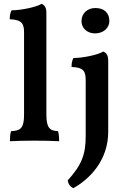

<svg xmlns="http://www.w3.org/2000/svg" viewBox="-20 -737 658 1006"><path d="M32 3C62 1 115 0 162 0C208 0 258 1 290 3C290 -13 289 -34 284 -50C239 -51 223 -70 223 -137V-670C223 -698 213 -711 198 -717C172 -700 90 -683 41 -683C33 -670 31 -654 31 -636C95 -634 106 -612 106 -568V-137C106 -70 91 -51 38 -50C33 -35 32 -16 32 3ZM478 -562C522 -562 553 -591 553 -627C553 -669 526 -695 480 -695C440 -695 407 -669 407 -626C407 -590 436 -562 478 -562ZM364 249C447 203 547 106 547 -47V-420C547 -448 536 -461 521 -467C495 -450 414 -433 365 -433C357 -420 355 -404 355 -386C420 -384 429 -362 429 -315V-24C429 73 408 127 335 208C337 227 349 242 364 249Z"/></svg>

Font: Vollkorn Semibold
Style: Regular
Weight: 600
Designer: Friedrich Althausen
Foundry: Friedrich Althausen
Version: Version 4.015;PS 004.015;hotconv 1.0.88;makeotf.lib2.5.64775